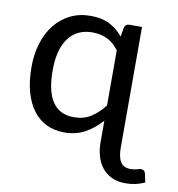

<svg xmlns="http://www.w3.org/2000/svg" viewBox="-76 -555 733 792"><g transform="rotate(10 291.0 -158.5)"><path d="M371.1 -69.8Q340.8 -35.2 303 -14.2Q265.1 6.8 216.3 6.8Q175.3 6.8 142.1 -9Q108.9 -24.9 85.4 -55.7Q62 -86.4 49.3 -132.1Q36.6 -177.7 36.6 -237.3Q36.6 -290 50.8 -335.7Q64.9 -381.3 91.3 -414.6Q117.7 -447.8 155.5 -466.8Q193.4 -485.8 241.2 -485.8Q288.1 -485.8 320.1 -469.5Q352.1 -453.1 377 -423.3L383.3 -460Q386.7 -477.5 405.8 -477.5H457V27.8Q457 67.4 469.7 87.6Q482.4 107.9 511.7 107.9Q527.3 107.9 538.6 104.2Q549.8 100.6 555.2 100.6Q560.5 100.6 566.2 103.8Q571.8 106.9 574.2 117.7L581.5 152.3Q561 161.1 542.5 165.3Q523.9 169.4 500.5 169.4Q466.8 169.4 442.1 157.2Q417.5 145 401.9 124.8Q386.2 104.5 378.7 77.6Q371.1 50.8 371.1 21.5ZM244.1 -62Q284.7 -62 314.7 -80.8Q344.7 -99.6 371.1 -133.3V-364.3Q349.1 -394 321.5 -407Q293.9 -419.9 260.7 -419.9Q195.3 -419.9 160.2 -372.6Q125 -325.2 125 -237.3Q125 -190.9 133.1 -157.7Q141.1 -124.5 156.5 -103.3Q171.9 -82 193.8 -72Q215.8 -62 244.1 -62Z"/></g></svg>

Font: Carlito
Style: Regular
Weight: 400
Designer: Lukasz Dziedzic
Foundry: tyPoland Lukasz Dziedzic
Version: Version 1.104